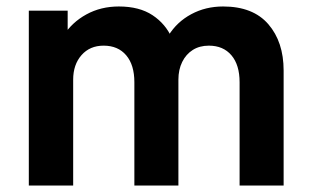

<svg xmlns="http://www.w3.org/2000/svg" viewBox="-20 -573 956 593"><path d="M720 0V-319Q720 -372.5 694.8 -402.2Q669.5 -432 625 -432Q596.5 -432 575.5 -418.8Q554.5 -405.5 542.8 -381.8Q531 -358 531 -327L474 -365Q474 -420.5 500.2 -463Q526.5 -505.5 570.8 -529.2Q615 -553 669 -553Q761.5 -553 808.8 -498.2Q856 -443.5 856 -355V0ZM69 0V-540H189V-361H206V0ZM395 0V-319Q395 -372.5 369.8 -402.2Q344.5 -432 300 -432Q257.5 -432 231.8 -402.8Q206 -373.5 206 -327L149 -367Q149 -420 175.5 -462Q202 -504 246.8 -528.5Q291.5 -553 347 -553Q410.5 -553 451.2 -526Q492 -499 511.5 -454Q531 -409 531 -355V0Z"/></svg>

Font: Manrope ExtraLight ExtraBold
Style: Regular
Weight: 800
Version: Version 4.504